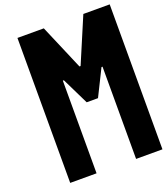

<svg xmlns="http://www.w3.org/2000/svg" viewBox="-162 -1029 992 1141"><g transform="rotate(-20 333.5 -458.5)"><path d="M250 0H83.3V-916.7H250L371.7 -631.5H378.9L500 -916.7H666.7V0H500V-583.3H493.5L410.8 -416.7H339.2L256.5 -585.9H250Z"/></g></svg>

Font: Monoid
Style: Bold
Weight: 700
Width: 4
Designer: Andreas Larsen (@larsenwork)
Version: Version 0.61